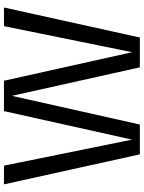

<svg xmlns="http://www.w3.org/2000/svg" viewBox="105 -850 745 996"><g transform="rotate(-90 478.0 -352.5)"><path d="M174.8 0 19.1 -705H116.2L251.2 -40.5L399.1 -705H556.6L704.7 -40.3L839.9 -705H936.6L780.9 0H626.2L478.3 -663.6L329.5 0Z"/></g></svg>

Font: TikTok Sans Light
Style: Regular
Weight: 300
Version: Version 4.000